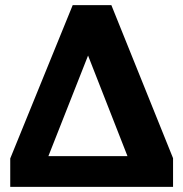

<svg xmlns="http://www.w3.org/2000/svg" viewBox="-20 -730 716 750"><path d="M264 -710H415L656 -112V0H20V-111ZM478 -120 324 -513 169 -120Z"/></svg>

Font: Bitter Pro ExtraBold
Style: Regular
Weight: 800
Designer: Sol Matas, and Bitter project Authors
Foundry: Sol Matas
Version: Version 1.010